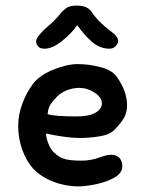

<svg xmlns="http://www.w3.org/2000/svg" viewBox="-20 -661 517 686"><path d="M313 -611Q323 -596 343 -577Q363 -558 380 -546Q402 -530 402 -514Q402 -505 393 -496Q384 -487 372 -487Q338 -487 310.5 -510Q283 -533 256 -571Q235 -541 201 -514Q167 -487 139 -487Q123 -487 116 -495.5Q109 -504 109 -514Q109 -522 121.5 -537.5Q134 -553 149 -565Q177 -588 198 -615Q207 -626 219 -633.5Q231 -641 254 -641Q277 -641 290 -634Q303 -627 313 -611ZM96 -359Q119 -391 169 -411.5Q219 -432 258 -432Q298 -432 339.5 -421Q381 -410 397 -387Q434 -335 434 -285Q434 -258 422.5 -239Q411 -220 390 -198Q373 -180 336.5 -174Q300 -168 264 -168Q241 -168 208 -172.5Q175 -177 144 -184Q146 -164 154 -145Q162 -126 173 -116Q193 -97 214.5 -92Q236 -87 270 -87Q306 -87 337 -99Q362 -108 378 -108Q397 -108 407 -96.5Q417 -85 417 -67Q417 -42 388 -26Q359 -10 321.5 -2.5Q284 5 261 5Q214 5 170 -12Q126 -29 97 -60Q73 -88 59 -127.5Q45 -167 45 -212Q45 -250 59 -288.5Q73 -327 96 -359ZM183 -315Q165 -296 158.5 -284.5Q152 -273 150 -253Q175 -245 254 -245Q297 -245 320.5 -258Q344 -271 344 -292Q344 -313 318 -330Q292 -347 263 -347Q241 -347 219 -338.5Q197 -330 183 -315Z"/></svg>

Font: Itim
Style: Regular
Weight: 400
Designer: Suppakit Chalermlarp
Version: Version 1.002g